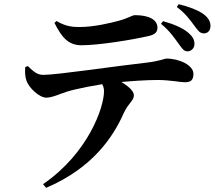

<svg xmlns="http://www.w3.org/2000/svg" viewBox="-20 -829 1040 927"><path d="M884.8 -581.1C903.4 -580.8 918.7 -596.9 918.9 -615.2C919.2 -636.7 910.4 -652.5 889.3 -670.9C861.5 -694.7 817 -713.1 767.1 -726.9L757.4 -714C801.6 -678.2 823.9 -642.6 842.7 -617.3C859.4 -594.7 867.2 -581.4 884.8 -581.1ZM187.8 60.2 202.5 77.9C428.1 -17.8 527.5 -169.6 577.6 -283.3C600.4 -332.3 626.3 -343 626.3 -368.1C626.3 -398.8 578.1 -427.8 518.5 -460.3L451.7 -450.1C474.1 -429.5 482.2 -408.6 482.2 -388.6C482.2 -310.3 405.7 -89.5 187.8 60.2ZM203.5 -357.5C233 -357.8 269.1 -375.6 302.5 -386.2C343.5 -399.3 449.4 -421.2 525.7 -429.1C608.1 -437.9 688.7 -442.8 742 -442.8C799.4 -442.8 849.9 -431.9 871.9 -431.9C899.2 -431.9 913.9 -440.2 913.9 -472.8C913.9 -513.6 846.8 -546.2 783.6 -546.2C773.7 -546.2 752.6 -533.8 685 -526.3C549.9 -511.5 256.4 -467.5 188.9 -467.5C157.9 -467.5 139.8 -485.8 114.3 -510.1L101.9 -505.1C99.9 -481.4 100.9 -457 108.1 -439C119.6 -404.9 169.9 -357.3 203.5 -357.5ZM373.4 -610.5C457.6 -610.5 618.8 -636.7 698.4 -655.3C730.4 -662.5 740.2 -675.6 740.2 -695.6C740.2 -734.8 697.8 -755.8 631.7 -755.8C617.5 -755.8 603.3 -742.4 553.4 -728.7C511.8 -717.7 434.9 -698.5 362.1 -698.5C329.1 -698.5 294 -702.3 253.3 -727.6L242.9 -718.5C278.5 -647.5 310.6 -610.5 373.4 -610.5ZM963.8 -667.8C986.8 -667.6 996.2 -685.5 996.2 -704.2C996.2 -726.4 983.6 -746.4 958.8 -763.5C932.6 -781.3 895.2 -795.6 842.8 -808.8L833.6 -795.2C875.9 -764 897.5 -732.7 917.5 -706C935.9 -681.7 944.2 -668.1 963.8 -667.8Z"/></svg>

Font: Source Han Serif CN VF
Style: Regular
Weight: 250
Designer: Ryoko NISHIZUKA 西塚涼子 (kana & ideographs); Frank Grießhammer (Latin, Greek & Cyrillic); Wenlong ZHANG 张文龙 (bopomofo); San
Foundry: Adobe
Version: Version 2.002;hotconv 1.1.0;makeotfexe 2.6.0